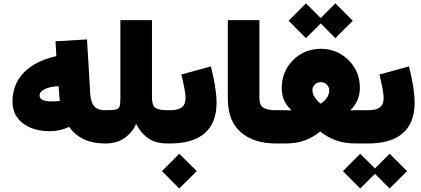

<svg xmlns="http://www.w3.org/2000/svg" viewBox="-20 -834 2448 1116"><path d="M307.6 -507.8 302.7 -593.8 485.8 -605 504.4 -289.6Q507.8 -238.3 527.8 -215.8Q547.9 -193.4 590.8 -193.4H591.3V0H590.8Q450.2 0 381.8 -96.7Q357.9 -85 327.9 -78.1Q297.9 -71.3 272 -71.3Q171.9 -71.3 112.3 -117.7Q52.7 -164.1 52.7 -242.2Q52.7 -343.8 117.9 -411.6Q183.1 -479.5 307.6 -507.8ZM320.8 -333Q271.5 -331.1 240.7 -316.2Q210 -301.3 210 -278.3Q210 -244.6 282.7 -244.6Q298.3 -244.6 308.6 -245.4Q318.8 -246.1 328.1 -247.6Q326.2 -260.3 325.7 -265.9Q325.2 -271.5 324.7 -277.8Z M769.5 -110.4Q751 -65.9 705.6 -33Q660.2 0 591.3 0Q580.1 0 573.2 -19.3Q566.4 -38.6 566.4 -97.2Q566.4 -155.8 573.2 -174.6Q580.1 -193.4 591.3 -193.4Q630.9 -193.4 649.7 -196.5Q668.5 -199.7 674.1 -213.1Q679.7 -226.6 679.7 -256.8V-716.8H863.3V-265.1Q863.3 -221.7 883.1 -207.5Q902.8 -193.4 954.1 -193.4H954.6V0H954.1Q881.3 0 837.2 -33.4Q793 -66.9 774.4 -110.4Z M1206.1 -448.2Q1221.7 -384.8 1230.2 -331.1Q1238.8 -277.3 1238.8 -238.3Q1238.8 -119.1 1169.7 -59.6Q1100.6 0 968.8 0H954.6Q929.7 0 929.7 -97.2Q929.7 -193.4 954.6 -193.4H968.8Q1013.7 -193.4 1036.1 -209.7Q1058.6 -226.1 1058.6 -264.2Q1058.6 -300.8 1034.2 -400.9ZM921.4 160.6 1022 59.6 1123.5 160.6 1022 261.7Z M1304.2 -716.8H1487.8V-264.6Q1487.8 -223.6 1510 -208.5Q1532.2 -193.4 1584 -193.4H1584.5V0H1584Q1454.6 0 1379.4 -65.7Q1304.2 -131.3 1304.2 -260.3Z M1657.7 -713.4 1758.3 -814.5 1844.2 -729 1929.2 -814.5 2030.8 -713.4 1929.2 -612.3 1844.2 -697.8 1758.3 -612.3ZM1617.7 -320.8Q1617.7 -387.7 1648.4 -439.5Q1679.2 -491.2 1730.7 -520.8Q1782.2 -550.3 1844.7 -550.3Q1906.7 -550.3 1958.3 -520.8Q2009.8 -491.2 2040.8 -439.9Q2071.8 -388.7 2071.8 -323.2Q2071.8 -286.6 2058.3 -253.7Q2044.9 -220.7 2018.6 -196.3L2022 -192.4Q2032.2 -193.4 2041.7 -193.4Q2051.3 -193.4 2062.5 -193.4H2106V0H2052.7Q1980.5 0 1930.4 -19Q1880.4 -38.1 1841.3 -69.8Q1803.7 -38.1 1754.9 -19Q1706.1 0 1637.2 0H1584.5Q1571.3 0 1565.2 -22.9Q1559.1 -45.9 1559.1 -97.2Q1559.1 -147.9 1565.2 -170.7Q1571.3 -193.4 1584.5 -193.4H1613.8Q1627.9 -193.4 1641.6 -193.4Q1655.3 -193.4 1668.9 -192.4L1671.4 -196.8Q1617.7 -244.6 1617.7 -320.8ZM1843.8 -231.4Q1867.2 -246.6 1880.4 -266.4Q1893.6 -286.1 1893.6 -310.1Q1893.6 -327.1 1880.1 -341.8Q1866.7 -356.4 1844.7 -356.4Q1822.3 -356.4 1809.1 -342.3Q1795.9 -328.1 1795.9 -310.1Q1795.9 -289.1 1809.3 -268.3Q1822.8 -247.6 1843.8 -231.4Z M2357.4 -448.2Q2373 -384.8 2381.6 -331.1Q2390.1 -277.3 2390.1 -238.3Q2390.1 -119.1 2321 -59.6Q2252 0 2120.1 0H2106Q2081.1 0 2081.1 -97.2Q2081.1 -193.4 2106 -193.4H2120.1Q2165 -193.4 2187.5 -209.7Q2210 -226.1 2210 -264.2Q2210 -300.8 2185.5 -400.9ZM1973.1 160.6 2073.7 59.6 2159.7 145 2244.6 59.6 2346.2 160.6 2244.6 261.7 2159.7 176.3 2073.7 261.7Z"/></svg>

Font: Estedad-FD Black
Style: Regular
Weight: 900
Designer: Amin Abedi
Version: Version 7.3